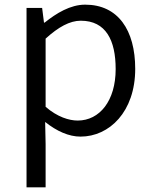

<svg xmlns="http://www.w3.org/2000/svg" viewBox="-20 -574 655 825"><path d="M94 231H176V45L174 -50C224 -10 276 13 326 13C450 13 561 -94 561 -278C561 -445 487 -554 346 -554C282 -554 222 -517 172 -477H169L161 -540H94ZM314 -56C277 -56 227 -71 176 -115V-408C231 -458 280 -485 327 -485C435 -485 477 -401 477 -277C477 -141 408 -56 314 -56Z"/></svg>

Font: Noto Sans JP DemiLight
Style: Regular
Weight: 350
Designer: Ryoko NISHIZUKA 西塚涼子 (kana, bopomofo & ideographs); Paul D. Hunt (Latin, Greek & Cyrillic); Sandoll Communications 산돌커뮤니
Foundry: Adobe
Version: Version 2.004;hotconv 1.0.118;makeotfexe 2.5.65603